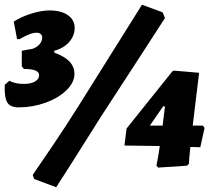

<svg xmlns="http://www.w3.org/2000/svg" viewBox="-24 -699 910 810"><path d="M77 -345Q106 -345 123.5 -355Q141 -365 141 -382Q141 -395 125.5 -401.5Q110 -408 77 -408L68 -419V-485L113 -493Q133 -500 143.5 -513Q154 -526 154 -541Q154 -550 147.5 -555.5Q141 -561 130 -561Q104 -561 59 -534H48L34 -608Q69 -630 111 -642.5Q153 -655 184 -655Q234 -655 262.5 -635Q291 -615 291 -581Q291 -548 267.5 -521.5Q244 -495 205 -485V-477Q249 -461 269.5 -439Q290 -417 290 -387Q290 -351 256 -318Q222 -285 167.5 -265.5Q113 -246 55 -246Q19 -246 6.5 -267Q-6 -288 -4 -341L15 -358Q41 -345 77 -345ZM402 -207Q335 -100 282.5 -17.5Q230 65 213 91L120 56L114 39Q133 12 194.5 -79Q256 -170 308 -253L575 -679L662 -647L672 -623Q643 -578 563 -454.5Q483 -331 402 -207ZM704 -399 710 -401 816 -392 789 -169H832L839 -159L821 -78L779 -79Q776 -51 774.5 -32.5Q773 -14 773 -8L765 0L643 8L636 0Q637 -7 641.5 -29.5Q646 -52 650 -83L501 -85L510 -157ZM662 -169 672 -250H664L608 -169Z"/></svg>

Font: Alegreya Black
Style: Italic
Weight: 900
Italic angle: -7°
Designer: Juan Pablo del Peral
Foundry: Huerta Tipografica
Version: Version 2.007; ttfautohint (v1.6)